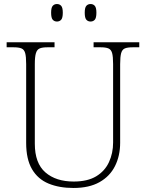

<svg xmlns="http://www.w3.org/2000/svg" viewBox="-20 -924 727 954"><path d="M345 10Q274 10 221 -12Q168 -34 139 -83.5Q110 -133 110 -214V-606Q110 -643 105 -660.5Q100 -678 86.5 -683.5Q73 -689 48 -689H13V-714H251V-689H215Q191 -689 177.5 -683.5Q164 -678 158.5 -660Q153 -642 153 -605V-210Q153 -113 205.5 -67.5Q258 -22 346 -22Q415 -22 458 -48Q501 -74 521.5 -118.5Q542 -163 542 -216V-606Q542 -643 537 -660.5Q532 -678 518.5 -683.5Q505 -689 481 -689H445V-714H672V-689H639Q614 -689 600.5 -683.5Q587 -678 582 -660Q577 -642 577 -605V-215Q577 -150 551.5 -99Q526 -48 474.5 -19Q423 10 345 10ZM430 -817Q417 -817 409 -826Q401 -835 401 -861Q401 -886 409 -895Q417 -904 430 -904Q443 -904 451 -895Q459 -886 459 -861Q459 -835 451 -826Q443 -817 430 -817ZM263 -817Q250 -817 242 -826Q234 -835 234 -861Q234 -886 242 -895Q250 -904 263 -904Q276 -904 284 -895Q292 -886 292 -861Q292 -835 284 -826Q276 -817 263 -817Z"/></svg>

Font: Noto Serif Bengali ExtraLight
Style: Regular
Weight: 250
Version: Version 2.003